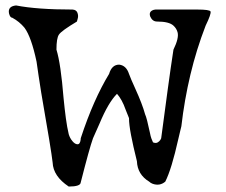

<svg xmlns="http://www.w3.org/2000/svg" viewBox="-20 -666 830 704"><path d="M276 3Q275 18 232 18Q175 -20 173 -70Q168 -115 131 -327Q126 -360 121.5 -388.5Q117 -417 114 -440Q95 -530 70 -564Q51 -587 25 -601Q17 -601 13 -617Q8 -643 39 -646Q116 -631 246 -631Q260 -630 264 -619Q268 -608 265 -598L262 -587Q205 -553 196 -539Q187 -526 187 -484Q195 -458 201.5 -413.5Q208 -369 213 -307Q217 -266 221.5 -232.5Q226 -199 232 -174Q236 -160 245.5 -148.5Q255 -137 264.5 -137Q274 -137 276 -156V-159Q300 -232 326 -290.5Q352 -349 380 -395Q390 -429 417 -429Q443 -426 453 -395Q456 -386 462 -372.5Q468 -359 476 -341Q502 -284 512 -247Q518 -235 530 -178Q532 -167 535 -158.5Q538 -150 541 -144Q551 -140 557.5 -143.5Q564 -147 568 -153L571 -159Q584 -257 595 -338Q606 -419 616 -484Q637 -527 631 -548Q627 -562 616 -572Q600 -587 556 -587Q539 -587 531 -605Q524 -624 544 -630Q547 -631 550 -631Q553 -631 556 -631H704Q748 -631 752 -624Q755 -615 734 -572Q700 -484 678 -391.5Q656 -299 645 -203Q643 -196 640.5 -184.5Q638 -173 634 -157Q609 -45 586 0Q566 17 540 8Q532 5 527 0Q484 -26 482 -75Q468 -131 460.5 -170.5Q453 -210 453 -233Q449 -244 441 -263Q434 -283 426 -297.5Q418 -312 409 -322Q377 -290 345 -213Q329 -176 321 -159Q308 -123 276 3Z"/></svg>

Font: New Tegomin
Style: Regular
Weight: 400
Designer: Kyosuke Nagai
Version: Version 1.000